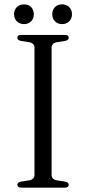

<svg xmlns="http://www.w3.org/2000/svg" viewBox="-20 -860 394 880"><path d="M216.5 -58Q216.5 -48 222.8 -41.8Q229 -35.5 241 -33.5L278.5 -27.5Q295 -24 295 -13Q295 -7 290.8 -3.5Q286.5 0 277 0H77.5Q68.5 0 64 -3.5Q59.5 -7 59.5 -13Q59.5 -24 76 -27.5L114 -33.5Q125.5 -35.5 131.8 -41.8Q138 -48 138 -58V-642Q138 -652 131.8 -658.2Q125.5 -664.5 114 -666.5L76 -672.5Q59.5 -676 59.5 -687Q59.5 -693.5 64 -696.8Q68.5 -700 77.5 -700H277Q286.5 -700 290.8 -696.8Q295 -693.5 295 -687Q295 -676 278.5 -672.5L241 -666.5Q229 -664.5 222.8 -658.2Q216.5 -652 216.5 -642ZM90 -749.5Q69.5 -749.5 57 -762.5Q44.5 -775.5 44.5 -795Q44.5 -814.5 57 -827.2Q69.5 -840 90 -840Q110.5 -840 122.8 -827.2Q135 -814.5 135 -794.5Q135 -775.5 122.8 -762.5Q110.5 -749.5 90 -749.5ZM264 -749.5Q244 -749.5 231.8 -762.5Q219.5 -775.5 219.5 -795Q219.5 -814.5 231.8 -827.2Q244 -840 264 -840Q285 -840 297.5 -827.2Q310 -814.5 310 -794.5Q310 -775.5 297.5 -762.5Q285 -749.5 264 -749.5Z"/></svg>

Font: Fraunces Light
Style: Regular
Weight: 300
Version: Version 1.000;[b76b70a41]